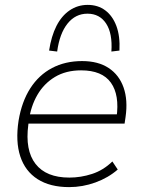

<svg xmlns="http://www.w3.org/2000/svg" viewBox="-20 -758 581 786"><path d="M263 8Q185 8 134 -24.5Q83 -57 63 -118Q43 -179 56 -264Q69 -342 104 -396.5Q139 -451 193 -479.5Q247 -508 316 -508Q382 -508 425 -479.5Q468 -451 486 -399.5Q504 -348 494 -279L490 -252H81L87 -290H474L457 -277Q470 -369 434 -419.5Q398 -470 312 -470Q250 -470 205 -443Q160 -416 133 -369.5Q106 -323 98 -263L96 -248Q82 -143 125.5 -87Q169 -31 264 -31Q311 -31 357 -46Q403 -61 440 -97L462 -64Q423 -30 370.5 -11Q318 8 263 8ZM214 -547 181 -551Q190 -610 211 -651.5Q232 -693 265 -715.5Q298 -738 339 -738Q381 -738 411 -715.5Q441 -693 456.5 -651.5Q472 -610 469 -551L436 -547Q441 -621 414.5 -661.5Q388 -702 338 -702Q289 -702 256.5 -661.5Q224 -621 214 -547Z"/></svg>

Font: Mulish ExtraLight ExtraLight
Style: Italic
Weight: 250
Italic angle: -9°
Version: Version 3.603